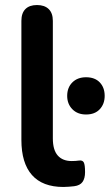

<svg xmlns="http://www.w3.org/2000/svg" viewBox="-20 -733 436 763"><path d="M232 10Q149 10 107 -37.5Q65 -85 65 -177V-650Q65 -681 81 -697Q97 -713 127 -713Q157 -713 173.5 -697Q190 -681 190 -650V-183Q190 -137 209.5 -115Q229 -93 265 -93Q273 -93 280 -93.5Q287 -94 294 -95Q308 -97 313 -87.5Q318 -78 318 -49Q318 -24 308 -10Q298 4 275 7Q265 8 254 9Q243 10 232 10ZM322 -278Q288 -278 267.5 -299Q247 -320 247 -352Q247 -385 267.5 -405.5Q288 -426 322 -426Q357 -426 376.5 -405.5Q396 -385 396 -352Q396 -320 376.5 -299Q357 -278 322 -278Z"/></svg>

Font: Nunito
Style: Bold
Weight: 700
Designer: Vernon Adams
Foundry: Vernon Adams
Version: Version 3.602